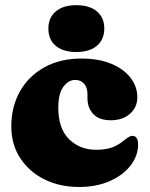

<svg xmlns="http://www.w3.org/2000/svg" viewBox="-20 -730 598 764"><path d="M526.5 -342.5Q526.5 -304 497.8 -277.8Q469 -251.5 421 -251.5Q374.5 -251.5 351.2 -276.2Q328 -301 328 -339.5V-355.5Q328 -382 314.5 -397Q301 -412 279 -412Q252.5 -412 232.2 -384.8Q212 -357.5 212 -301.5Q212 -218 255 -176Q298 -134 362.5 -134Q395 -134 420.2 -141.5Q445.5 -149 470.5 -169Q485.5 -181 493 -185.2Q500.5 -189.5 507.5 -189.5Q529.5 -188.5 529.5 -155Q529.5 -110.5 499.8 -71.8Q470 -33 417 -9.5Q364 14 294 14Q217.5 14 156.8 -16.2Q96 -46.5 60.5 -100.8Q25 -155 25 -227.5Q25 -305 59.2 -366Q93.5 -427 156.2 -462Q219 -497 304.5 -497Q373 -497 422.8 -476.2Q472.5 -455.5 499.5 -420.5Q526.5 -385.5 526.5 -342.5ZM284 -523Q231.5 -523 202 -547.5Q172.5 -572 172.5 -617Q172.5 -659.5 202 -684.5Q231.5 -709.5 284 -709.5Q336.5 -709.5 365.8 -684.5Q395 -659.5 395 -617Q395 -573 365.8 -548Q336.5 -523 284 -523Z"/></svg>

Font: Fraunces 9pt S050 Black
Style: Regular
Weight: 900
Version: Version 1.000; ttfautohint (v1.8.3)